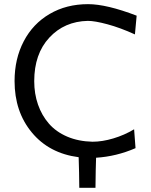

<svg xmlns="http://www.w3.org/2000/svg" viewBox="-20 -746 725 920"><path d="M622.6 -126.5 629.4 -36.1Q537.1 3.9 440.4 9.8Q438.5 57.6 437.5 153.8H359.9Q359.4 80.6 356.9 7.3Q215.3 -11.2 132.6 -111.1Q49.8 -210.9 49.8 -357.4Q49.8 -464.4 93.8 -548.3Q137.7 -632.3 218 -679.2Q298.3 -726.1 401.9 -726.1Q490.7 -726.1 634.8 -670.9L626.5 -581.1Q555.7 -613.3 495.1 -629.6Q434.6 -646 400.9 -646Q288.6 -643.6 216.3 -565.7Q144 -487.8 144 -356.9Q144 -296.9 162.1 -244.9Q180.2 -192.9 214.4 -153.6Q248.5 -114.3 302.2 -91.3Q356 -68.4 423.3 -66.9Q470.2 -66.9 523.2 -82.8Q576.2 -98.6 622.6 -126.5Z"/></svg>

Font: Commissioner Flair
Style: Regular
Weight: 400
Designer: Kostas Bartsokas
Foundry: Kostas Bartsokas
Version: Version 1.000